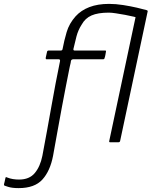

<svg xmlns="http://www.w3.org/2000/svg" viewBox="-183 -732 780 988"><path d="M379 -6 521 -674Q523 -680 527 -680H571Q572 -680 575 -678Q578 -676 577 -674L435 -6Q433 0 427 0H383Q378 0 379 -6ZM-87 236Q-121 236 -141 229.5Q-161 223 -160 223Q-164 221 -162 214Q-161 210 -159.5 204.5Q-158 199 -157 193Q-156 187 -155 184Q-154 180 -152.5 179.5Q-151 179 -147 181Q-132 187 -116.5 189.5Q-101 192 -85 192Q-32 192 -4 158.5Q24 125 35 70Q48 1 59.5 -62Q71 -125 81.5 -184.5Q92 -244 103 -302Q114 -360 126 -418Q127 -427 119 -427Q103 -427 87.5 -427Q72 -427 56 -427Q54 -427 53 -429Q52 -431 52 -433Q54 -441 55.5 -449.5Q57 -458 59 -465Q59 -468 61.5 -470Q64 -472 67 -472Q86 -472 100.5 -472Q115 -472 130 -472Q138 -472 139 -480Q147 -523 160 -567Q173 -611 206 -648Q234 -679 277 -695.5Q320 -712 378 -712Q413 -712 451 -706Q489 -700 521.5 -692.5Q554 -685 571 -680Q576 -678 574.5 -675Q573 -672 572 -670Q570 -666 566.5 -661Q563 -656 559.5 -651Q556 -646 554 -642Q552 -639 548 -637.5Q544 -636 540 -636.5Q536 -637 534 -637Q526 -641 506 -646Q486 -651 461 -655.5Q436 -660 413.5 -663.5Q391 -667 377 -667Q321 -667 288 -652.5Q255 -638 237 -605Q219 -577 210.5 -544.5Q202 -512 195 -481Q193 -472 201 -472Q237 -472 277 -472Q317 -472 359 -472Q361 -472 362 -470.5Q363 -469 362 -465Q361 -460 359.5 -450.5Q358 -441 355 -433Q355 -431 353 -429Q351 -427 348 -427Q320 -427 295 -427Q270 -427 245 -427Q220 -427 192 -427Q190 -427 186.5 -425Q183 -423 182 -418Q182 -414 180.5 -408Q179 -402 177.5 -395.5Q176 -389 175 -384Q166 -340 156 -288Q146 -236 135 -178Q124 -120 113 -57.5Q102 5 90 70Q75 148 35 192Q-5 236 -87 236Z"/></svg>

Font: Glory Light
Style: Italic
Weight: 300
Italic angle: -12°
Version: Version 1.011